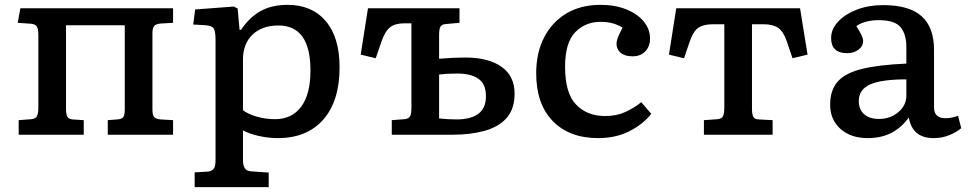

<svg xmlns="http://www.w3.org/2000/svg" viewBox="-20 -555 3988 791"><path d="M57 0V-60L110 -64Q126 -66 132 -76Q138 -86 138 -112V-409Q138 -435 132 -445Q126 -455 110 -457L53 -461L64 -521H693V-461L641 -458Q621 -456 614.5 -447Q608 -438 608 -417V-104Q608 -82 614.5 -73.5Q621 -65 641 -63L693 -60V0H424V-60L463 -63Q481 -64 487.5 -72Q494 -80 494 -105V-451H252V-108Q252 -85 257 -75Q262 -65 278 -63L325 -60V0Z M782 216V155L836 152Q850 151 859 142Q868 133 868 105V-389Q868 -426 860.5 -437.5Q853 -449 828 -451L776 -454L784 -516L943 -528L959 -520L967 -432H973Q1007 -483 1053 -509Q1099 -535 1165 -535Q1265 -535 1322 -468Q1379 -401 1379 -278Q1379 -139 1312 -62.5Q1245 14 1124 14Q1085 14 1045.5 5Q1006 -4 981 -18V103Q981 126 988.5 138Q996 150 1016 151L1087 156V216ZM1113 -64Q1182 -64 1220.5 -115Q1259 -166 1259 -265Q1259 -450 1127 -450Q1059 -450 1020 -412Q981 -374 981 -310V-101Q1001 -85 1038 -74.5Q1075 -64 1113 -64Z M1594 0V-60L1647 -64Q1664 -66 1669.5 -76Q1675 -86 1675 -112V-459H1646Q1608 -459 1587 -442.5Q1566 -426 1552 -385L1528 -315L1466 -330L1496 -521H1873V-461L1817 -456Q1800 -455 1794.5 -445Q1789 -435 1789 -412V-313Q1846 -318 1897 -318Q1992 -318 2046 -280Q2100 -242 2100 -169Q2100 -107 2068 -70Q2036 -33 1978 -16.5Q1920 0 1845 0ZM1861 -63Q1919 -63 1950.5 -86Q1982 -109 1982 -159Q1982 -209 1951 -230.5Q1920 -252 1864 -252Q1838 -252 1821 -251Q1804 -250 1789 -248V-67Q1808 -65 1826 -64Q1844 -63 1861 -63Z M2445 14Q2325 14 2257 -56.5Q2189 -127 2189 -253Q2189 -338 2222 -401.5Q2255 -465 2314 -500Q2373 -535 2454 -535Q2514 -535 2560 -516.5Q2606 -498 2632 -466.5Q2658 -435 2658 -396Q2658 -364 2638.5 -343.5Q2619 -323 2586 -323Q2554 -323 2537 -337.5Q2520 -352 2520 -375Q2520 -386 2526 -401.5Q2532 -417 2545 -441Q2528 -452 2505.5 -458.5Q2483 -465 2454 -465Q2391 -465 2349.5 -422Q2308 -379 2308 -280Q2308 -171 2353.5 -124Q2399 -77 2473 -77Q2520 -77 2556 -93.5Q2592 -110 2622 -134L2663 -86Q2628 -42 2572 -14Q2516 14 2445 14Z M2880 0V-60L2937 -64Q2953 -66 2958.5 -76Q2964 -86 2964 -112V-455H2916Q2878 -455 2857 -440.5Q2836 -426 2822 -385L2798 -315L2736 -330L2766 -521H3276L3307 -330L3245 -315L3221 -386Q3207 -426 3185.5 -440.5Q3164 -455 3127 -455H3078V-108Q3078 -85 3083 -74.5Q3088 -64 3105 -63L3163 -60V0Z M3555 14Q3485 14 3442.5 -24Q3400 -62 3400 -124Q3400 -182 3430 -217.5Q3460 -253 3529 -270.5Q3598 -288 3714 -293V-363Q3714 -413 3690.5 -442.5Q3667 -472 3599 -472Q3571 -472 3546 -465Q3521 -458 3508 -447Q3523 -424 3529.5 -409.5Q3536 -395 3536 -387Q3536 -365 3517 -350.5Q3498 -336 3470 -336Q3404 -336 3404 -398Q3404 -435 3433 -466Q3462 -497 3510.5 -515.5Q3559 -534 3618 -534Q3726 -534 3777 -488Q3828 -442 3828 -350V-113Q3828 -68 3875 -68Q3901 -68 3927 -78L3940 -27Q3922 -11 3891.5 1.5Q3861 14 3828 14Q3781 14 3756 -8Q3731 -30 3724 -71Q3695 -30 3653 -8Q3611 14 3555 14ZM3601 -65Q3648 -65 3681 -93Q3714 -121 3714 -161V-228Q3611 -228 3564.5 -207Q3518 -186 3518 -139Q3518 -104 3540 -84.5Q3562 -65 3601 -65Z"/></svg>

Font: Literata 7pt Medium
Style: Regular
Weight: 500
Designer: Latin by Veronika Burian and Jose Scaglione. Greek by Irene Vlachou. Cyrillic by Vera Evstafieva.
Foundry: TypeTogether
Version: Version 3.002